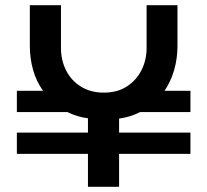

<svg xmlns="http://www.w3.org/2000/svg" viewBox="-20 -720 799 740"><path d="M319 0V-127H45V-209H319V-264Q297 -267 277.5 -273Q258 -279 240 -288H45V-370H146Q120 -406 107.5 -450.5Q95 -495 95 -543V-700H215V-535Q215 -488 234.5 -449Q254 -410 291.5 -386.5Q329 -363 380 -363Q432 -363 468.5 -386.5Q505 -410 525 -449Q545 -488 545 -535V-700H664V-543Q664 -494 651 -449.5Q638 -405 614 -370H714V-288H520Q502 -279 482 -272.5Q462 -266 439 -263V-209H714V-127H439V0Z"/></svg>

Font: MuseoModerno Thin Medium
Style: Regular
Weight: 500
Version: Version 1.003